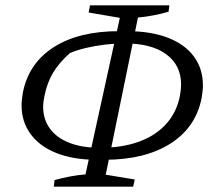

<svg xmlns="http://www.w3.org/2000/svg" viewBox="-20 -686 808 721"><path d="M343 -86Q256 -86 192.5 -111Q129 -136 95 -182.5Q61 -229 61 -290Q61 -302 62.5 -314Q64 -326 66 -339Q88 -449 182 -509Q276 -569 427 -569H457Q546 -569 610 -544.5Q674 -520 708 -474Q742 -428 742 -366Q742 -354 740.5 -342Q739 -330 737 -317Q715 -207 619.5 -146.5Q524 -86 372 -86ZM355 -131Q439 -131 502 -154Q565 -177 604.5 -221Q644 -265 656 -328Q658 -339 659 -349.5Q660 -360 660 -369Q660 -441 604.5 -482Q549 -523 448 -523Q412 -523 374.5 -518.5Q337 -514 303 -506Q269 -498 243 -487Q203 -452 180 -414Q157 -376 147 -326Q145 -316 143.5 -305.5Q142 -295 142 -285Q142 -238 167.5 -203Q193 -168 241 -149.5Q289 -131 355 -131ZM182 15 185 -10Q215 -18 244 -23.5Q273 -29 301 -31L430 -619L313 -639L318 -666H616L613 -642Q586 -634 557 -628.5Q528 -623 498 -620L377 -30L486 -12L480 15Z"/></svg>

Font: Piazzolla 24pt
Style: Italic
Weight: 400
Italic angle: -11.3°
Designer: Juan Pablo del Peral
Foundry: Huerta Tipografica
Version: Version 2.005